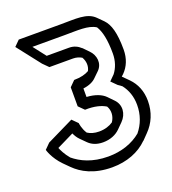

<svg xmlns="http://www.w3.org/2000/svg" viewBox="-162 -997 1045 1168"><g transform="rotate(-20 360.0 -413.0)"><path d="M363 -112C411 -112 449 -129 474 -154L509 -189C548 -228 555 -287 515 -327L480 -363C457 -386 417 -403 362 -406V-461C401 -466 428 -479 445 -496L481 -531C518 -568 509 -624 475 -658L440 -694H439C420 -712 395 -724 365 -724H220L157 -805H367C449 -805 520 -812 567 -782C590 -746 603 -689 603 -600C603 -551 588 -510 564 -479L530 -445L565 -410C574 -405 583 -397 590 -392C618 -356 635 -311 635 -256C635 -192 614 -136 577 -91C523 -46 449 -20 364 -20C260 -20 190 -55 143 -94C116 -126 102 -156 95 -173L205 -227C212 -212 221 -196 235 -182L270 -147C290 -127 320 -112 363 -112ZM363 -182C332 -182 308 -190 289 -202C267 -235 263 -273 263 -273L228 -308L54 -223L19 -188C19 -188 34 -131 88 -76L89 -75L124 -40C171 7 246 50 364 50C459 50 540 18 595 -37H596L631 -73C678 -120 705 -183 705 -256C705 -320 683 -371 645 -410L644 -411L609 -446L606 -449L619 -461C653 -495 673 -542 673 -600C673 -708 655 -767 622 -801L621 -802L586 -837C538 -885 460 -875 367 -875H94L59 -840L177 -689L212 -654H365C386 -654 404 -648 420 -639C436 -612 439 -579 424 -551C402 -538 370 -529 327 -529L292 -494V-371L327 -336C387 -338 431 -326 460 -308C478 -277 475 -239 454 -208C431 -192 400 -182 363 -182Z"/></g></svg>

Font: Hussar Press
Style: Bold
Weight: 700
Foundry: Cannot Into Space Fonts
Version: Version 1.43